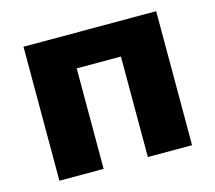

<svg xmlns="http://www.w3.org/2000/svg" viewBox="-79 -596 775 692"><g transform="rotate(-15 309.0 -250.0)"><path d="M62 -500H557V0H392V-375H227V0H62Z"/></g></svg>

Font: Moderustic
Style: Bold
Weight: 700
Designer: Tural Alisoy
Foundry: TAFT Foundry
Version: Version 2.120